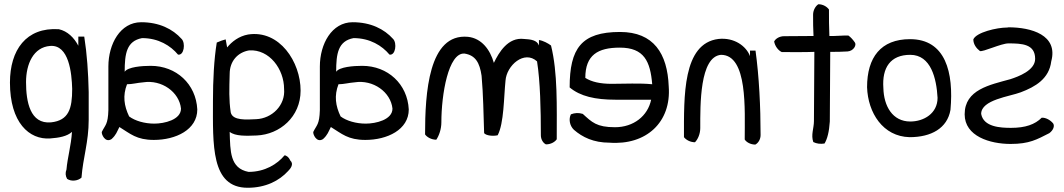

<svg xmlns="http://www.w3.org/2000/svg" viewBox="-20 -650 5027 907"><path d="M399 -84C399 21 372 95 365 189C349 204 318 209 297 195C289 181 288 166 294 151C299 93 316 38 320 -27C297 -6 259 1 217 4C118 11 27 -71 27 -260C27 -413 103 -522 258 -512C299 -503 330 -472 350 -434V-477H378C391 -395 397 -307 399 -215ZM321 -230C319 -304 306 -440 217 -433C138 -427 103 -348 103 -262C103 -170 122 -63 221 -72C305 -81 321 -137 321 -230Z M912 -133C912 -37 810 11 707 11C625 11 596 -18 544 -50C532 -27 529 -13 507 7C476 27 458 -18 461 -27C477 -60 490 -61 492 -130V-336C492 -442 548 -545 647 -545C732 -545 796 -513 838 -466C857 -447 850 -387 821 -392C786 -434 729 -470 651 -470C578 -456 569 -397 569 -311C584 -334 651 -339 692 -339C813 -339 906 -253 912 -133ZM835 -137C827 -215 744 -275 656 -261C629 -259 605 -252 580 -252C559 -198 566 -150 590 -100C618 -79 663 -66 709 -66C756 -66 835 -84 835 -137Z M1400 -222C1400 -98 1302 -15 1193 -10C1142 -8 1092 -6 1065 -27C1068 65 1066 145 1154 162C1232 162 1290 125 1324 84C1330 83 1344 91 1351 108C1370 125 1352 147 1341 158C1299 204 1235 237 1150 237C975 237 986 33 986 -173C986 -272 991 -370 1004 -449C1020 -456 1034 -461 1046 -464L1053 -426C1075 -453 1108 -479 1152 -487C1301 -510 1400 -357 1400 -222ZM1322 -230C1322 -323 1253 -418 1157 -412C1103 -403 1065 -361 1065 -301C1063 -229 1061 -179 1070 -119C1079 -79 1146 -85 1190 -87C1265 -90 1329 -153 1322 -230Z M1911 -133C1911 -37 1809 11 1706 11C1624 11 1595 -18 1543 -50C1531 -27 1528 -13 1506 7C1475 27 1457 -18 1460 -27C1476 -60 1489 -61 1491 -130V-336C1491 -442 1547 -545 1646 -545C1731 -545 1795 -513 1837 -466C1856 -447 1849 -387 1820 -392C1785 -434 1728 -470 1650 -470C1577 -456 1568 -397 1568 -311C1583 -334 1650 -339 1691 -339C1812 -339 1905 -253 1911 -133ZM1834 -137C1826 -215 1743 -275 1655 -261C1628 -259 1604 -252 1579 -252C1558 -198 1565 -150 1589 -100C1617 -79 1662 -66 1708 -66C1755 -66 1834 -84 1834 -137Z M2610 8C2601 21 2582 32 2559 32C2546 26 2535 9 2535 -11C2535 -132 2532 -266 2517 -360C2457 -415 2373 -341 2368 -269C2360 -192 2361 -68 2331 -11C2309 -6 2277 -9 2267 -21C2264 -111 2263 -202 2255 -292C2246 -354 2226 -389 2174 -397C2098 -402 2065 -204 2065 -72C2065 -40 2054 -9 2041 10C2018 10 1997 -2 1988 -15C1988 -208 2004 -494 2191 -476C2255 -469 2295 -416 2313 -353C2337 -403 2380 -475 2455 -466C2487 -464 2517 -461 2526 -435V-461C2546 -458 2570 -445 2583 -435C2615 -307 2610 -148 2610 8Z M3139 -242C3152 -72 3032 37 2859 24C2784 24 2731 -2 2691 -37C2670 -57 2666 -89 2677 -110C2695 -117 2714 -118 2733 -112C2776 -73 2798 -49 2885 -49C2973 -49 3040 -102 3056 -179H2887C2792 -179 2721 -195 2671 -237C2671 -421 2726 -499 2909 -499C3068 -499 3133 -397 3139 -242ZM3061 -252C3052 -360 3023 -425 2908 -425C2804 -425 2745 -390 2745 -282C2775 -263 2816 -254 2869 -254C2932 -254 3001 -258 3061 -252Z M3573 -12C3573 8 3562 26 3548 33C3526 33 3506 22 3498 9C3498 -131 3513 -391 3386 -391C3285 -382 3288 -154 3288 -45C3288 -18 3277 8 3263 22C3241 22 3221 11 3211 -2C3211 -194 3204 -445 3374 -466C3449 -474 3505 -432 3523 -385V-411H3549C3566 -289 3573 -145 3573 -12Z M4018 -450C4028 -437 4012 -409 3984 -407C3955 -405 3931 -405 3902 -405C3902 -294 3900 -184 3900 -76C3897 -28 3888 7 3875 28C3855 31 3838 29 3822 21C3810 -13 3825 -44 3825 -78C3825 -184 3827 -295 3827 -405C3777 -403 3724 -404 3673 -404C3656 -412 3641 -432 3637 -454C3644 -468 3663 -479 3684 -479C3731 -479 3777 -480 3823 -480C3821 -514 3821 -546 3821 -581C3821 -602 3833 -622 3846 -630C3868 -630 3887 -618 3896 -605C3896 -561 3896 -522 3898 -480C3930 -479 3956 -483 3988 -482C3999 -474 4009 -463 4018 -450Z M4470 -131C4455 -44 4379 -2 4277 -2C4151 -5 4080 -117 4076 -238C4076 -379 4141 -465 4279 -465C4447 -465 4486 -308 4470 -131ZM4409 -188C4404 -279 4378 -391 4280 -391C4186 -391 4146 -330 4153 -234C4155 -149 4196 -76 4280 -76C4344 -76 4409 -114 4409 -188Z M4955 -67C4963 -55 4956 -35 4937 -21C4878 9 4843 30 4754 30C4657 30 4537 -6 4537 -110C4537 -227 4656 -249 4753 -276C4790 -288 4870 -317 4870 -372C4870 -442 4808 -445 4744 -445C4709 -445 4622 -403 4609 -409C4592 -422 4578 -441 4578 -464C4592 -497 4688 -520 4739 -520L4744 -521C4851 -521 4980 -485 4946 -360C4936 -278 4871 -240 4802 -214C4750 -194 4615 -179 4615 -112C4626 -50 4706 -46 4756 -46C4824 -46 4869 -62 4901 -94C4919 -95 4941 -84 4955 -67Z"/></svg>

Font: Snowfall
Style: Rev
Weight: 400
Designer: Jasper
Foundry: Cannot Into Space Fonts
Version: Version 0.9